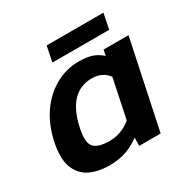

<svg xmlns="http://www.w3.org/2000/svg" viewBox="-146 -757 883 899"><g transform="rotate(-30 295.5 -307.0)"><path d="M204 -541 221 -624H528L511 -541ZM196 10Q135 10 90.5 -12Q46 -34 27.5 -83.5Q9 -133 26 -214Q44 -299 86 -359Q128 -419 187 -451.5Q246 -484 313 -484Q353 -484 382 -475Q411 -466 436 -443L442 -474H577L477 0H361L362 -44Q325 -17 285.5 -3.5Q246 10 196 10ZM254 -89Q317 -89 370 -132L414 -343Q383 -385 327 -385Q200 -385 163 -214Q147 -141 168.5 -115Q190 -89 254 -89Z"/></g></svg>

Font: Kanit Medium
Style: Italic
Weight: 500
Italic angle: -12°
Designer: Katatrad Team
Foundry: CadsonDemak
Version: Version 2.000; ttfautohint (v1.8.3)